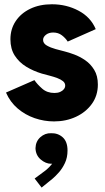

<svg xmlns="http://www.w3.org/2000/svg" viewBox="-20 -555 486 890"><path d="M230.5 7.8Q184.6 7.8 140.6 -7.3Q96.7 -22.5 61.8 -52.2Q26.9 -82 7.8 -126L139.6 -183.6Q152.3 -164.6 175.3 -144.3Q198.2 -124 232.4 -124Q247.6 -124 258.8 -128.9Q270 -133.8 276.1 -141.6Q282.2 -149.4 282.2 -158.2Q282.2 -170.4 272 -178.7Q261.7 -187 245.6 -193.1Q229.5 -199.2 210.4 -204.1Q191.4 -209 173.8 -213.9Q134.8 -225.6 101.6 -245.8Q68.4 -266.1 48.3 -297.4Q28.3 -328.6 28.3 -373Q28.3 -420.4 52.7 -457Q77.1 -493.7 120.4 -514.4Q163.6 -535.2 220.7 -535.2Q288.1 -535.2 344.2 -505.4Q400.4 -475.6 423.8 -419.9L293.9 -362.3Q283.7 -378.4 266.8 -391.4Q250 -404.3 226.6 -404.3Q206.1 -404.3 192.9 -393.8Q179.7 -383.3 179.7 -370.1Q179.7 -354 197 -344Q214.4 -334 237.8 -327.6Q261.2 -321.3 280.3 -316.4Q298.3 -312 324 -302.5Q349.6 -293 374.8 -275.9Q399.9 -258.8 416.7 -231.2Q433.6 -203.6 433.6 -163.1Q433.6 -112.3 406 -73.7Q378.4 -35.2 332.3 -13.7Q286.1 7.8 230.5 7.8ZM172.9 314.5 140.6 272.5 189.5 236.3Q196.3 231.4 207.8 220Q219.2 208.5 228.3 194.8Q237.3 181.2 237.3 169.9H256.8Q256.8 183.1 247.6 193.6Q238.3 204.1 216.8 204.1Q191.9 204.1 168.7 184.3Q145.5 164.6 144.5 131.8Q145.5 100.1 167.2 80.8Q189 61.5 216.8 62.5Q248.5 61.5 270.8 81.5Q293 101.6 293 142.6Q293 175.3 281 200.7Q269 226.1 252.9 244.1Q236.8 262.2 224.6 272.5Z"/></svg>

Font: Reddit Sans Black
Style: Regular
Weight: 900
Version: Version 1.014